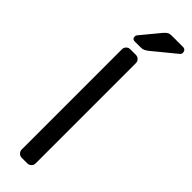

<svg xmlns="http://www.w3.org/2000/svg" viewBox="-301 -889 888 888"><g transform="rotate(45 143.0 -445.0)"><path d="M139 0H102Q91 0 83 -8Q75 -16 75 -27V-683Q75 -694 83 -702Q91 -710 102 -710H139Q150 -710 158 -702Q166 -694 166 -683V-27Q166 -16 158 -8Q150 0 139 0ZM193 -890H267Q276 -890 281 -884.5Q286 -879 286 -870Q286 -863 281 -858L170 -767Q159 -758 150.5 -754Q142 -750 128 -750H91Q75 -750 75 -766Q75 -774 80 -779L156 -871Q167 -883 174 -886.5Q181 -890 193 -890Z"/></g></svg>

Font: Contemporary
Style: Regular
Weight: 400
Designer: Victor Tran
Foundry: Victor Tran
Version: Version 1.100